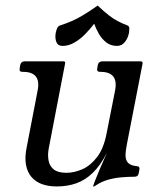

<svg xmlns="http://www.w3.org/2000/svg" viewBox="-20 -661 579 692"><path d="M184.8 11Q154.2 11 131 2.5Q107.8 -6 93 -23.6Q78.2 -41.2 73.5 -68Q68.8 -94.8 76.2 -130.2L115.5 -334Q122.5 -369 109 -385.5Q95.5 -402 63.5 -402H61Q48 -402 51 -415L53 -427Q56 -440 69 -440H208.2Q216.8 -440 214.5 -431.5L156.2 -129Q151.2 -104.5 154.8 -83.8Q158.2 -63 173.4 -50.6Q188.5 -38.2 219.5 -38.2Q247.5 -38.2 276.9 -51.1Q306.2 -64 330 -95Q353.8 -126 364.2 -180.2L394.5 -333.2Q401.5 -368.2 388.4 -385.1Q375.2 -402 343.2 -402H340.8Q327.5 -402 330.5 -415L332.5 -427Q335.5 -440 350.2 -440H486.5Q495.2 -440 493.8 -431.5L437.5 -142Q432.5 -117.5 432.5 -100.6Q432.5 -83.8 441.6 -74Q450.8 -64.2 474 -62Q484.5 -61 482.5 -50L479.5 -35.2Q477.5 -24 464.8 -24Q439 -24 414.4 -21.6Q389.8 -19.2 367.2 -12.5Q344.8 -5.8 325.8 7Q320.8 11 318 11H316.8Q314.8 11 315.5 9.8Q315.8 8.5 321.6 -7.2Q327.5 -23 338.8 -49.6Q350 -76.2 365.2 -110Q342.2 -65.2 315.1 -38.8Q288 -12.2 255.6 -0.6Q223.2 11 184.8 11ZM319.5 -575.5Q305.2 -556.8 287.4 -538.4Q269.5 -520 248.5 -507.8Q227.5 -495.5 205.5 -495.5Q188.5 -495.5 183 -509.9Q177.5 -524.2 181 -543.2Q183 -552 185.8 -558.8Q188.5 -565.5 195.2 -568.8Q219.5 -576.8 238.5 -585Q257.5 -593.2 279.1 -606.1Q300.8 -619 332 -641Q355.2 -619 371.9 -606.1Q388.5 -593.2 404 -585Q419.5 -576.8 440.5 -568.8Q446.2 -565.5 446.2 -558.8Q446.2 -552 445 -543.2Q441.5 -524.2 430.4 -509.9Q419.2 -495.5 401.8 -495.5Q379.5 -495.5 363.5 -507.8Q347.5 -520 336.8 -538.4Q326 -556.8 319.5 -575.5Z"/></svg>

Font: Young Serif Light
Style: Italic
Weight: 300
Italic angle: -10.979°
Designer: Bastien Sozeau
Foundry: NBR — Bastien Sozeau
Version: Version 5.001